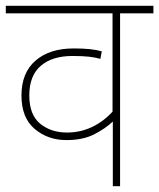

<svg xmlns="http://www.w3.org/2000/svg" viewBox="-20 -642 549 662"><path d="M509 -596H394V0H369V-223Q344 -199 305 -179Q266 -159 209 -159Q145 -159 99.5 -197.5Q54 -236 54 -313Q54 -391 102.5 -433Q151 -475 234 -475Q267 -475 290.5 -472.5Q314 -470 331 -465L326 -439Q309 -444 287 -446.5Q265 -449 230 -449Q160 -449 120.5 -415Q81 -381 81 -313Q81 -246 118.5 -215.5Q156 -185 211 -185Q257 -185 297 -204Q337 -223 368 -257V-596H0V-622H509Z"/></svg>

Font: Noto Sans Thin
Style: Regular
Weight: 100
Designer: Monotype Design Team
Foundry: Monotype Imaging Inc.
Version: Version 2.007